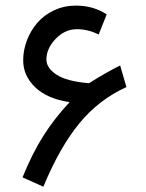

<svg xmlns="http://www.w3.org/2000/svg" viewBox="-20 -665 533 703"><path d="M442.9 -346.2Q340.8 -299.8 269.3 -211.9Q197.8 -124 138.7 18.6L62.5 -15.6Q98.6 -104.5 139.6 -168.9Q180.7 -233.4 234.9 -291Q152.8 -303.2 108.9 -345.5Q64.9 -387.7 64.9 -443.8Q64.9 -481.4 78.6 -517.3Q92.3 -553.2 116.7 -581.5Q141.1 -609.9 178 -627.2Q214.8 -644.5 257.8 -644.5Q321.8 -644.5 370.6 -612.3L341.3 -538.6Q302.7 -558.1 261.2 -558.1Q217.8 -558.1 183.8 -522.7Q149.9 -487.3 149.9 -447.3Q149.9 -416 187 -391.6Q224.1 -367.2 304.7 -360.4Q306.2 -360.4 307.6 -361.3Q369.6 -400.4 419.9 -425.3Z"/></svg>

Font: Vazir FD-WOL
Style: FD-WOL
Weight: 400
Foundry: Based on Dejavu fonts, by Saber Rastikerdar
Version: Version 26.0.0